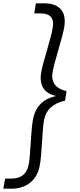

<svg xmlns="http://www.w3.org/2000/svg" viewBox="-53 -953 486 1160"><path d="M349 -402 340 -345Q230 -320 213 -227Q206 -189 201 -96Q196 -3 188 42Q176 113 130 150Q84 187 17 187H-33L-22 126H16Q106 126 121 37Q128 -3 133 -95.5Q138 -188 146 -229Q166 -346 283 -372V-374Q176 -399 196 -517Q203 -556 230.5 -648.5Q258 -741 265 -783Q282 -872 192 -872H154L164 -933H214Q282 -933 314.5 -896.5Q347 -860 335 -788Q327 -744 299.5 -651.5Q272 -559 265 -519Q248 -426 349 -402Z"/></svg>

Font: Poppins Light
Style: Italic
Weight: 300
Italic angle: -10°
Designer: Ninad Kale (Devanagari), Jonny Pinhorn (Latin)
Foundry: Indian Type Foundry
Version: Version 3.200;PS 1.000;hotconv 16.6.54;makeotf.lib2.5.65590